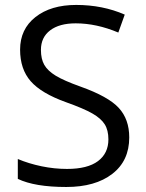

<svg xmlns="http://www.w3.org/2000/svg" viewBox="-20 -744 589 774"><path d="M501 -189.9Q501 -95.7 432.6 -43Q364.3 9.8 247.1 9.8Q120.1 9.8 51.8 -22.9V-103Q95.7 -84.5 147.5 -73.7Q199.2 -63 250 -63Q333 -63 375 -94.5Q417 -126 417 -182.1Q417 -219.2 402.1 -242.9Q387.2 -266.6 352.3 -286.6Q317.4 -306.6 246.1 -332Q146.5 -367.7 103.8 -416.5Q61 -465.3 61 -543.9Q61 -626.5 123 -675.3Q185.1 -724.1 287.1 -724.1Q393.6 -724.1 482.9 -685.1L457 -612.8Q368.7 -649.9 285.2 -649.9Q219.2 -649.9 182.1 -621.6Q145 -593.3 145 -543Q145 -505.9 158.7 -482.2Q172.4 -458.5 204.8 -438.7Q237.3 -418.9 304.2 -395Q416.5 -355 458.7 -309.1Q501 -263.2 501 -189.9Z"/></svg>

Font: Samim FD
Style: FD
Weight: 400
Foundry: DejaVu fonts team - Redesigned by Saber Rastikerdar
Version: Version 4.00 December 17, 2020